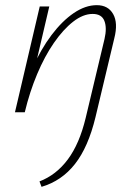

<svg xmlns="http://www.w3.org/2000/svg" viewBox="-20 -435 532 744"><path d="M141 289 133 268Q198 243 243 182.5Q288 122 312 22L385 -284Q395 -327 384.5 -354Q374 -381 339 -381Q302 -381 263.5 -351Q225 -321 189 -269Q153 -217 124 -148Q95 -79 76 0H47Q70 -91 104 -167.5Q138 -244 179.5 -299Q221 -354 266 -384.5Q311 -415 355 -415Q399 -415 418.5 -380.5Q438 -346 423 -287L350 19Q322 135 270.5 200.5Q219 266 141 289ZM38 0 134 -410H171L75 0Z"/></svg>

Font: Ysabeau ExtraLight
Style: Italic
Weight: 250
Italic angle: -12°
Version: Version 2.000;gftools[0.9.27.dev2+g8671c4b]